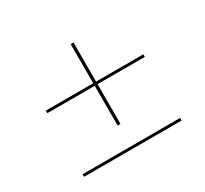

<svg xmlns="http://www.w3.org/2000/svg" viewBox="-155 -1024 1310 1228"><g transform="rotate(-30 500.0 -410.0)"><path d="M511 -198H490V-491H140V-510H490V-799H511V-510H860V-491H511ZM860 -21H140V-40H860Z"/></g></svg>

Font: IBM Plex Sans JP Thin
Style: Regular
Weight: 100
Designer: Mike Abbink; Paul van der Laan; Pieter van Rosmalen; Wujin Sim; Yejin Wi; Jinhee Kim; Boomi Park; Yona Kim; Kichan Ma
Foundry: Sandoll Inc.
Version: Version 1.001